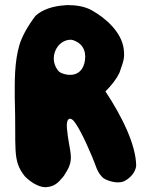

<svg xmlns="http://www.w3.org/2000/svg" viewBox="-20 -745 595 769"><path d="M525.4 -80.1C525.4 -164.1 467.8 -280.3 402.3 -378.9C424.8 -401.4 445.3 -425.8 458 -453.1C459 -454.1 459 -454.1 459 -455.1C472.7 -497.1 480.5 -507.8 475.6 -547.9C467.8 -615.2 404.3 -671.9 348.6 -703.1C320.3 -719.7 283.2 -724.6 252.9 -724.6C248 -724.6 242.2 -724.6 237.3 -723.6C191.4 -720.7 148.4 -706.1 122.1 -681.6C89.8 -638.7 68.4 -599.6 57.6 -564.5C37.1 -494.1 39.1 -417 39.1 -354.5C45.9 -146.5 27.3 -103.5 80.1 -38.1C100.6 -17.6 132.8 4.9 163.1 4.9C165 4.9 167 4.9 168.9 3.9C187.5 2.9 207 -5.9 223.6 -26.4C227.5 -30.3 235.4 -38.1 243.2 -52.7C281.2 -111.3 256.8 -134.8 248 -231.4C244.1 -273.4 262.7 -282.2 283.2 -250C306.6 -215.8 343.8 -134.8 367.2 -70.3C374 -53.7 383.8 -40 394.5 -31.2C414.1 -18.6 454.1 -7.8 477.5 -19.5C502 -31.2 522.5 -55.7 525.4 -80.1ZM300.8 -568.4C316.4 -553.7 321.3 -535.2 321.3 -518.6C321.3 -477.5 300.8 -445.3 261.7 -445.3H252.9C232.4 -448.2 217.8 -454.1 210.9 -464.8C173.8 -513.7 208 -585.9 263.7 -585.9C266.6 -585.9 270.5 -585 273.4 -584C284.2 -580.1 293 -575.2 300.8 -568.4Z"/></svg>

Font: Day Care
Style: Regular
Weight: 400
Designer: Noponies
Version: Version 1.000;PS 001.000;hotconv 1.0.88;makeotf.lib2.5.64775